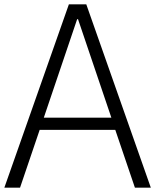

<svg xmlns="http://www.w3.org/2000/svg" viewBox="-24 -861 712 881"><path d="M-4 0 292 -841H372L668 0H595L505 -265H158L68 0ZM177 -321H487L334 -773H330Z"/></svg>

Font: Matangi Light
Style: Regular
Weight: 400
Version: Version 3.002